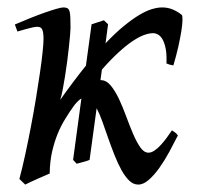

<svg xmlns="http://www.w3.org/2000/svg" viewBox="-20 -477 534 517"><path d="M259.8 -422.4 271 -411.6 264.2 -360.4Q290.5 -388.2 313.2 -406.7Q335.9 -425.3 354.7 -436.5Q373.5 -447.8 388.9 -452.4Q404.3 -457 416.5 -457Q432.1 -457 445.3 -451.4Q458.5 -445.8 469.2 -437Q471.7 -435.1 471.4 -423.3Q471.2 -411.6 468.3 -393.1Q465.3 -374.5 460 -350.6Q454.6 -326.7 446.8 -300.8Q436.5 -302.2 428.2 -306.2Q429.2 -329.6 426.3 -345.2Q423.3 -360.8 418 -370.4Q412.6 -379.9 405.8 -383.8Q398.9 -387.7 392.1 -387.7Q382.3 -387.7 368.9 -383.1Q355.5 -378.4 338.4 -367.2Q321.3 -356 300.3 -336.9Q279.3 -317.9 254.4 -289.6L250.5 -261.2H251.5Q266.1 -261.2 278.1 -246.8Q290 -232.4 300.3 -210.7Q310.5 -189 319.8 -163.6Q329.1 -138.2 338.4 -116.5Q347.7 -94.7 357.7 -80.3Q367.7 -65.9 379.9 -65.9Q387.7 -65.9 396.2 -71.8Q404.8 -77.6 412.8 -86.4Q420.9 -95.2 428.7 -105.7Q436.5 -116.2 442.9 -126L451.7 -120.1Q454.6 -118.2 459 -112.3Q448.7 -91.8 436 -68.4Q423.3 -44.9 409.4 -25.4Q395.5 -5.9 380.9 7.1Q366.2 20 352.1 20Q338.9 20 327.9 9.3Q316.9 -1.5 307.1 -19Q297.4 -36.6 288.6 -58.8Q279.8 -81.1 271.7 -104Q263.7 -127 256.1 -148.4Q248.5 -169.9 240.2 -185.5L221.2 -46.4Q212.9 -43 203.9 -40.8Q194.8 -38.6 186.5 -36.1L176.8 -46.4L199.2 -211.9Q190.4 -206.5 180.2 -193.8Q167.5 -176.3 155.8 -157.2Q144 -138.2 135 -116Q126 -93.8 120.1 -67.6Q114.3 -41.5 113.8 -9.8Q106.9 -6.8 98.1 -2.9Q89.4 1 80.3 4.9Q71.3 8.8 62.5 12.9Q53.7 17.1 47.9 20L32.2 4.9Q40.5 -25.9 48.3 -62.5Q56.2 -99.1 63.5 -137.2Q70.8 -175.3 76.9 -212.4Q83 -249.5 87.6 -281.2Q92.3 -313 94.7 -336.7Q97.2 -360.4 97.2 -372.1Q97.2 -383.3 95.9 -389.9Q94.7 -396.5 92.5 -399.7Q90.3 -402.8 86.9 -403.8Q83.5 -404.8 79.1 -404.8Q74.7 -404.8 66.2 -402.8Q57.6 -400.9 48.8 -398.4Q38.6 -395.5 26.9 -392.1L20 -411.1Q40.5 -419.9 61.3 -428.2Q82 -436.5 100.1 -442.9Q118.2 -449.2 131.6 -453.1Q145 -457 150.9 -457Q157.7 -457 161.6 -454.8Q165.5 -452.6 167.2 -446.8Q168.9 -440.9 169.4 -430.2Q169.9 -419.4 169.9 -401.9Q169.9 -396 168.7 -382.1Q167.5 -368.2 165.5 -350.1Q163.6 -332 160.9 -311.3Q158.2 -290.5 155 -271Q151.9 -251.5 148.7 -234.9Q145.5 -218.3 142.1 -208Q160.6 -234.4 178 -257.3Q195.3 -280.3 211.4 -300.3L226.6 -411.6Z"/></svg>

Font: Gentium Plus CyrE
Style: Italic
Weight: 400
Italic angle: -8°
Designer: J. Victor Gaultney, Annie Olsen, Iska Routamaa, Becca Hirsbrunner
Foundry: SIL International
Version: Version 5.000